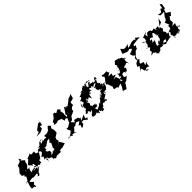

<svg xmlns="http://www.w3.org/2000/svg" viewBox="393 -2695 4747 4747"><g transform="rotate(-45 2766.0 -321.5)"><path d="M354 -513 313 -582 291 -509 177 -466 167 -405 65 -292 83 -319 72 -246 76 -218 150 -183 174 -214 106 -170 140 -130 86 -36 -11 -5 72 -17 32 106 26 177 101 186 125 218 141 209 134 138 109 162 183 98 98 18C220 -16 222 -1 260 12C290 5 292 6 366 2C324 11 400 -12 367 -55C374 -32 347 1 390 16C387 -42 445 7 407 -39C397 6 367 68 330 63C362 32 362 108 370 62C347 68 369 80 383 79C455 19 414 7 421 19C394 38 492 -42 490 -51C539 -60 515 -54 513 -76C588 -70 525 -110 455 -66C514 -142 598 -142 573 -79C553 -69 645 -150 617 -115C676 -101 640 -172 634 -198C664 -155 628 -174 675 -197C662 -217 699 -218 676 -176C730 -257 713 -231 734 -194C710 -244 727 -242 788 -339L712 -368L710 -438L624 -428L591 -457L620 -485L494 -429L474 -435L476 -399L371 -305L390 -269C472 -215 427 -156 457 -241C527 -217 454 -218 517 -138C525 -153 428 -201 445 -134C400 -158 369 -130 343 -128C401 -93 481 -138 419 -121C508 -167 525 -136 470 -85C501 -98 467 -113 464 -114C369 -88 374 -111 350 -136C358 -125 327 -144 318 -101C301 -103 310 -191 321 -196C310 -181 346 -234 363 -248C353 -199 345 -240 253 -248C244 -215 205 -209 246 -277C247 -286 233 -228 231 -154L265 -227L359 -320L375 -380L391 -431L409 -436L319 -511L335 -518Z M1193 0 1245 -12 1259 -1 1413 -46 1396 -43 1316 -173 1245 -111 1334 -203 1312 -239 1332 -302 1436 -367 1443 -452 1419 -540 1464 -593 1466 -578 1402 -646 1359 -604 1325 -556 1260 -528C1140 -527 1167 -542 1180 -519C1145 -548 1181 -472 1170 -459C1092 -498 1040 -427 1031 -447C1084 -426 1067 -506 1044 -473C1023 -452 950 -427 978 -469C984 -454 1006 -490 978 -514C1047 -478 1011 -549 1076 -497C1064 -547 965 -515 949 -485C888 -426 932 -424 882 -455C890 -442 909 -483 884 -432C900 -412 819 -430 854 -445C923 -399 848 -425 877 -390C875 -399 813 -408 799 -391C807 -338 785 -378 769 -353C738 -350 795 -366 836 -314C851 -269 862 -307 862 -314C806 -310 836 -253 844 -286C767 -220 775 -228 735 -230C731 -227 795 -208 762 -173C793 -174 781 -173 816 -184C746 -143 764 -99 773 -106C695 -66 737 -98 719 -74C770 -124 705 -48 781 -131C726 -113 842 -89 827 -155C800 -109 848 -76 792 6C841 -23 766 -52 807 -53C793 -57 764 -90 839 -99C849 -41 863 -39 908 -42C880 9 883 -37 906 -40C936 -8 932 61 912 78C926 17 974 62 963 12C963 72 961 69 1003 60C1052 21 1103 20 1091 24C1137 -42 1116 -40 1049 40L1182 42L1172 -9L1209 20ZM963 -256C971 -313 954 -264 959 -317C990 -327 975 -303 945 -292C971 -299 973 -319 1035 -314C1041 -354 1060 -323 1127 -391C1116 -389 1187 -406 1132 -382C1142 -381 1149 -394 1196 -399C1215 -390 1261 -443 1193 -387C1172 -403 1231 -403 1128 -312C1180 -329 1120 -292 1166 -287C1127 -200 1091 -159 1095 -133C1120 -197 1140 -104 1073 -110C1058 -71 1106 -145 1045 -97C1030 -97 1056 -140 1059 -108C1045 -132 1040 -124 1032 -98C990 -56 939 -65 974 -93C1037 -112 971 -203 1002 -179L954 -192L921 -242ZM1100 -631 1203 -674 1253 -700 1255 -776 1314 -753 1336 -850 1306 -853 1287 -851V-861L1154 -766L1146 -748L1130 -747L1138 -695L1018 -646L1147 -657Z M1980 -2 2053 -52 2061 -116 2128 -118 2211 -50 2241 -101 2186 -119 2225 -213 2074 -143 2100 -184 2131 -239 2112 -181 2072 -257 1963 -286 1940 -229 1862 -309 1923 -316 1954 -355 1983 -399 2103 -453 2114 -510 2154 -551 2208 -563 2207 -647 2243 -669 2247 -661 2323 -686 2355 -807 2305 -776 2235 -755 2204 -724 2090 -639 2041 -669 2047 -622 2019 -695 1975 -625 1905 -525 1931 -495 1868 -446 1891 -443 1888 -569 1899 -583 1877 -685 1916 -700 1856 -761 1818 -752 1859 -765 1774 -717 1743 -762 1671 -745 1692 -743 1639 -672 1545 -613 1562 -592 1530 -540 1625 -538 1665 -559 1761 -526 1793 -431 1823 -461 1880 -441 1830 -322 1725 -258 1688 -277 1681 -239 1717 -158 1667 -113 1595 -71 1592 -44 1577 -78 1523 -55 1632 -63 1671 -27 1680 -63 1783 -43 1774 -7 1756 -66 1840 -161 1875 -160 1954 -209 1935 -218 2038 -174 1942 -105 1991 -89 1965 -24Z M2542 -349C2515 -380 2467 -378 2517 -388C2506 -431 2470 -370 2577 -420C2550 -414 2583 -400 2575 -390C2598 -434 2624 -451 2650 -346C2680 -442 2660 -508 2717 -455C2745 -469 2723 -498 2706 -485C2735 -529 2758 -502 2792 -498C2758 -540 2754 -591 2794 -562C2792 -594 2833 -513 2841 -574C2873 -570 2872 -563 2871 -552C2836 -489 2877 -534 2962 -577C2959 -540 2913 -556 2995 -561C2915 -507 2890 -499 2868 -494C2941 -442 2957 -492 2884 -455C2890 -443 2894 -433 2896 -416C2914 -340 2901 -418 2952 -368C2942 -324 2994 -369 3000 -333C2948 -342 2915 -352 2909 -288C2868 -225 2896 -231 2826 -262C2854 -189 2870 -191 2852 -265C2834 -196 2837 -178 2817 -233C2865 -273 2838 -276 2898 -298C2838 -234 2834 -268 2844 -245C2759 -202 2812 -236 2753 -147C2778 -204 2764 -164 2698 -109C2709 -177 2740 -185 2657 -104C2626 -90 2590 -71 2593 -90C2652 -66 2617 -67 2585 -84C2599 -47 2533 -41 2537 -130C2623 -80 2667 -193 2597 -171C2591 -141 2633 -147 2594 -116C2618 -168 2582 -140 2635 -237C2617 -179 2544 -201 2557 -235C2573 -191 2482 -207 2525 -203C2518 -229 2520 -278 2474 -244C2541 -300 2543 -275 2487 -387C2481 -326 2513 -428 2557 -442L2529 -350ZM2368 -349C2345 -301 2285 -283 2368 -323C2373 -260 2338 -232 2324 -263C2327 -208 2271 -190 2286 -222C2273 -145 2327 -149 2355 -202C2342 -180 2376 -217 2392 -129C2370 -129 2419 -152 2460 -158C2416 -141 2407 -65 2374 -82C2373 -104 2384 -152 2361 -141C2412 -96 2345 -75 2348 -13C2372 8 2474 13 2481 -30C2486 0 2530 48 2561 1C2527 50 2573 42 2529 39C2494 31 2519 24 2576 -22C2560 18 2604 56 2618 -3C2616 61 2641 -3 2636 -8C2600 41 2607 -1 2610 62C2701 56 2666 58 2678 3C2714 75 2684 51 2670 -3C2712 12 2718 -21 2739 -49C2715 -39 2768 -84 2779 -74C2811 -48 2796 -69 2889 -88C2905 -78 2841 -21 2844 -74C2887 -131 2820 -153 2874 -126C2866 -119 2855 -111 2901 -69C2884 -58 2846 -108 2871 -39C2836 -115 2864 -123 2972 -193C2963 -223 2930 -173 2956 -249C3002 -236 2937 -214 2999 -215C3009 -271 2975 -211 2971 -256C2993 -233 3087 -285 3084 -305C3049 -295 3032 -277 3041 -243C3112 -321 3095 -281 3127 -378C3092 -380 3044 -387 3038 -448C3056 -397 3073 -368 3069 -394C3120 -435 3095 -391 3156 -423C3119 -374 3166 -407 3046 -368C3067 -389 3104 -400 3088 -411C3086 -450 3096 -459 3028 -403C3120 -455 3033 -450 3042 -453C3125 -522 3069 -499 3069 -480C3010 -514 3009 -518 3041 -582C3063 -585 2999 -649 2996 -624C3098 -707 3084 -695 3077 -602C3005 -672 2995 -611 3068 -636C2969 -576 2959 -583 2949 -637C2946 -651 2961 -653 2943 -625C2924 -618 2861 -640 2864 -654C2886 -640 2921 -718 2879 -688C2870 -712 2847 -679 2792 -603C2794 -647 2794 -625 2761 -628C2791 -732 2816 -745 2796 -716C2852 -768 2916 -715 2872 -739C2929 -670 2918 -697 2915 -727C2815 -702 2819 -742 2885 -735C2877 -748 2850 -680 2776 -730C2799 -755 2751 -728 2740 -683C2712 -738 2723 -754 2667 -694C2668 -767 2698 -733 2631 -674C2632 -720 2646 -668 2626 -659C2558 -673 2527 -626 2569 -606C2525 -649 2552 -611 2458 -522C2537 -591 2540 -637 2606 -644C2593 -656 2546 -577 2553 -641C2563 -640 2542 -611 2458 -590C2505 -562 2493 -551 2389 -487C2462 -584 2410 -564 2431 -501C2414 -523 2415 -472 2437 -421C2441 -425 2407 -395 2404 -406C2396 -413 2354 -376 2330 -343C2325 -420 2340 -415 2374 -467L2345 -368Z M3410 -513 3398 -508 3378 -572 3277 -566 3230 -584 3213 -559 3249 -506 3228 -467 3159 -383 3145 -336 3173 -327 3223 -187 3203 -162 3205 -122 3291 -107 3300 -73 3413 -115 3382 -32 3312 78 3341 63 3420 95 3493 -7 3515 -75C3508 -80 3476 -71 3505 -38C3497 -82 3555 11 3507 -66C3478 -70 3521 -8 3592 -83C3614 -113 3579 -95 3556 -107C3649 -72 3567 -95 3666 -137C3591 -151 3638 -135 3582 -170C3582 -152 3600 -205 3599 -235C3637 -263 3709 -268 3679 -218C3706 -202 3705 -255 3722 -221C3699 -198 3772 -232 3761 -245C3811 -321 3740 -318 3734 -291C3778 -369 3800 -333 3856 -364C3863 -373 3888 -385 3913 -307C3907 -381 3872 -408 3924 -494C3943 -483 3983 -438 3900 -470C3909 -510 3932 -482 3897 -509L3891 -540L3819 -570L3836 -577L3710 -610L3644 -536L3671 -484L3608 -426C3600 -451 3636 -449 3654 -448C3662 -507 3673 -480 3626 -356C3615 -393 3565 -407 3570 -394C3640 -411 3637 -315 3603 -334C3602 -284 3540 -307 3523 -358C3550 -247 3496 -266 3514 -250C3594 -214 3491 -186 3517 -213C3494 -208 3559 -237 3469 -200C3539 -122 3473 -103 3524 -126L3460 -142L3477 -224L3458 -260L3446 -310L3356 -297L3430 -328L3490 -352L3413 -378L3430 -449L3320 -445L3422 -510Z M4213 108C4238 66 4155 155 4203 105C4237 30 4204 19 4224 7C4222 -23 4225 -20 4252 -18C4261 -24 4248 -54 4165 5L4194 -84L4107 -107L4116 -237L4101 -132L4176 -218L4126 -225L4144 -304L4246 -413L4325 -446L4288 -414L4351 -514L4300 -522L4290 -536L4293 -496L4315 -560L4399 -574L4502 -585L4547 -572L4536 -602L4466 -657L4429 -607L4420 -642L4338 -644L4336 -645L4231 -608L4172 -596L4225 -681L4155 -654H4078L4014 -722L3966 -604L3977 -589L4046 -561L4113 -541L4166 -565L4221 -517L4163 -484L4089 -461L4115 -383L4165 -343L4104 -299L4110 -223L4039 -183L3998 -108L4010 -104L4055 -83L3952 42C4032 -36 4015 13 4034 -35C4022 -44 4031 -20 4053 49C4063 -6 4047 95 4058 82C4119 77 4056 91 4084 73C4073 169 4152 118 4181 138C4102 112 4130 96 4089 96C4140 58 4172 68 4182 63L4149 93L4183 69Z M4677 -256C4675 -286 4669 -251 4714 -260C4658 -250 4715 -272 4728 -344C4653 -328 4689 -356 4708 -380C4774 -383 4782 -343 4790 -351C4821 -419 4855 -430 4850 -437C4914 -397 4847 -358 4908 -339C4955 -392 4893 -319 4873 -310C4913 -317 4977 -289 4921 -297C4913 -314 4896 -297 4880 -218C4901 -232 4906 -255 4871 -191C4850 -208 4873 -140 4867 -194C4828 -153 4790 -149 4793 -102C4770 -125 4831 -83 4830 -219C4844 -188 4725 -147 4779 -116C4672 -133 4706 -131 4733 -162C4686 -196 4670 -156 4723 -177C4758 -226 4742 -238 4766 -217C4711 -259 4813 -290 4815 -285L4653 -253ZM4907 0 4916 -16 5073 -50 5083 -51H5112L5097 -83L5150 -170L5100 -167L5107 -222L5067 -276L5119 -341L5104 -349L5084 -427L5083 -420L5194 -475L5214 -587L5114 -453L5055 -380L5064 -464C5021 -453 5008 -461 4977 -459C5007 -397 5011 -480 4990 -432C4983 -438 4961 -412 4956 -496C4848 -455 4856 -511 4887 -503C4851 -513 4831 -548 4785 -533C4778 -543 4756 -543 4713 -459C4705 -455 4710 -478 4698 -519C4686 -535 4755 -552 4742 -573C4699 -552 4690 -542 4602 -515C4652 -454 4586 -421 4624 -408C4586 -416 4566 -422 4607 -398C4613 -394 4580 -430 4540 -414C4557 -358 4569 -400 4533 -441C4527 -461 4470 -412 4553 -420C4549 -470 4510 -399 4623 -423C4559 -425 4591 -330 4543 -340C4589 -359 4583 -329 4514 -260C4507 -268 4453 -269 4498 -285C4440 -217 4525 -284 4535 -269C4513 -230 4537 -258 4563 -226C4513 -171 4484 -187 4517 -127C4499 -88 4465 -67 4465 -76C4508 -91 4527 -148 4445 -66C4392 -76 4428 -55 4488 -67C4504 -78 4554 -88 4532 -60C4613 -25 4591 -23 4564 -22C4599 41 4582 -2 4629 -23C4598 -13 4580 36 4581 -2C4631 60 4642 45 4626 18C4691 24 4742 -34 4705 4C4687 -38 4775 -49 4741 -43C4762 -46 4793 -4 4853 -57C4799 -38 4851 -113 4840 -27C4886 -90 4902 -117 4954 -104C4960 -99 4909 -75 4980 -113L4948 -38L4865 -77L4867 -30Z M5232 -199C5245 -203 5214 -167 5182 -156C5171 -89 5183 -158 5124 -52C5174 -105 5137 -49 5196 -17C5174 -59 5136 -43 5191 37C5191 56 5146 45 5177 -16C5206 38 5232 -8 5292 16C5305 -31 5323 -54 5267 -15C5329 -21 5340 52 5321 37C5282 21 5300 17 5250 2C5322 -6 5386 -23 5335 41C5367 0 5423 -46 5356 -58C5347 -34 5437 -94 5405 -137C5417 -116 5440 -106 5453 -75C5485 -111 5463 -74 5447 -106C5447 -72 5439 -62 5425 -82C5477 -132 5478 -116 5400 -85C5400 -138 5386 -152 5414 -188C5425 -217 5426 -227 5339 -206H5323L5400 -269L5390 -349L5448 -432L5476 -409L5543 -488L5439 -553L5465 -638L5510 -654L5508 -678L5526 -782L5477 -809L5461 -693L5418 -722L5364 -641L5265 -657L5306 -601L5430 -604L5347 -497L5329 -446L5285 -412L5249 -402L5296 -288L5253 -286L5251 -207L5160 -173L5181 -133L5212 -165Z"/></g></svg>

Font: Hussar Lance
Style: Italic
Weight: 700
Foundry: Cannot Into Space Fonts, PlusOne Fonts
Version: Version 2.27